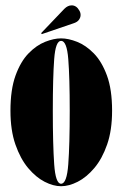

<svg xmlns="http://www.w3.org/2000/svg" viewBox="-20 -666 445 698"><path d="M202 11Q174 11 142.2 -5.2Q110.5 -21.5 82.2 -55.2Q54 -89 36 -140.8Q18 -192.5 18 -263.5Q18 -340.5 36.5 -391.5Q55 -442.5 83.8 -472Q112.5 -501.5 144.2 -514Q176 -526.5 202 -526.5Q228.5 -526.5 260.2 -514Q292 -501.5 321 -472Q350 -442.5 368.8 -391.5Q387.5 -340.5 387.5 -263.5Q387.5 -192.5 369.5 -140.8Q351.5 -89 323 -55.2Q294.5 -21.5 262.5 -5.2Q230.5 11 202 11ZM202 2Q223 2 228.2 -69Q233.5 -140 233.5 -263.5Q233.5 -384.5 228.2 -451Q223 -517.5 202 -517.5Q182 -517.5 177 -451Q172 -384.5 172 -263.5Q172 -140 177 -69Q182 2 202 2ZM132 -542 129.5 -545.5 214 -634Q226.5 -646.5 240.5 -646.5Q258 -646.5 268.5 -627.5Q273 -620 273 -611.5Q273 -602.5 267 -594Q261 -585.5 246.5 -581Z"/></svg>

Font: Imbue 100pt Black
Style: Regular
Weight: 900
Designer: Tyler Finck
Foundry: Etcetera Type Company
Version: Version 1.102; ttfautohint (v1.8.3)